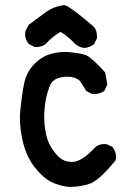

<svg xmlns="http://www.w3.org/2000/svg" viewBox="-20 -735 540 757"><path d="M58.6 -270.5Q58.6 -288.1 60.5 -305.7Q66.4 -362.3 75.2 -406.2Q85 -452.1 115.7 -482.9Q146.5 -513.7 183.6 -523.4Q210.9 -530.3 237.3 -530.3Q246.1 -530.3 253.9 -529.3Q288.1 -526.4 313.5 -519.5Q324.2 -516.6 333 -508.8Q359.4 -489.3 394.5 -449.2L403.3 -402.3L391.6 -377Q374 -364.3 352.5 -364.3Q349.6 -364.3 343.8 -364.3L320.3 -376Q308.6 -394.5 299.8 -409.2L294.9 -416Q287.1 -423.8 274.4 -428.2Q261.7 -432.6 248 -432.6Q198.2 -432.6 181.6 -406.2Q179.7 -404.3 178.7 -401.4Q166 -373 160.2 -339.4Q154.3 -305.7 154.3 -275.4Q154.3 -224.6 168 -182.6Q181.6 -146.5 209 -119.1Q231.4 -96.7 261.7 -96.7Q264.6 -96.7 268.6 -96.7Q304.7 -99.6 355.5 -154.3Q369.1 -167 391.6 -167Q399.4 -167 401.4 -166L423.8 -155.3Q437.5 -136.7 437.5 -117.2Q437.5 -111.3 435.5 -102.5Q370.1 -22.5 333 -10.3Q295.9 2 252.9 2H252Q213.9 -2 182.6 -17.6Q150.4 -33.2 116.7 -75.7Q83 -118.2 68.4 -183.6Q58.6 -228.5 58.6 -270.5ZM125 -549.8Q122.1 -549.8 116.2 -549.8L93.8 -561.5Q79.1 -578.1 79.1 -598.6Q79.1 -610.4 81.1 -614.3L93.8 -637.7L157.2 -684.6Q189.5 -709 232.4 -714.8Q240.2 -713.9 248 -709Q276.4 -692.4 349.6 -629.9Q362.3 -615.2 362.3 -592.8Q362.3 -589.8 362.3 -584L350.6 -560.5Q333 -547.9 313.5 -545.9Q292 -547.9 275.4 -562.5Q252 -588.9 218.8 -609.4Q186.5 -590.8 161.1 -562.5Q146.5 -549.8 125 -549.8Z"/></svg>

Font: JasonHandwriting2
Style: SemiBold
Weight: 600
Version: Version 1.04.7